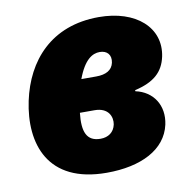

<svg xmlns="http://www.w3.org/2000/svg" viewBox="-69 -632 715 711"><g transform="rotate(-10 289.0 -276.5)"><path d="M277 10C406 10 501 -37 521 -128C536 -198 499 -255 433 -269V-273C506 -290 541 -322 553 -378C575 -484 487 -563 347 -563C167 -563 69 -448 38 -303C5 -147 54 10 277 10ZM328 -435C356 -435 372 -417 366 -388C360 -361 337 -348 300 -348H244C270 -418 301 -435 328 -435ZM276 -118C224 -118 209 -155 217 -226H272C325 -226 338 -189 333 -162C327 -133 305 -118 276 -118Z"/></g></svg>

Font: Noto Sans Black
Style: Italic
Weight: 900
Italic angle: -12°
Designer: Monotype Design Team
Foundry: Monotype Imaging Inc.
Version: Version 2.013